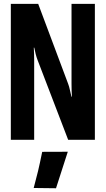

<svg xmlns="http://www.w3.org/2000/svg" viewBox="-20 -731 552 1004"><path d="M36.6 0H158.7V-415Q158.7 -428.7 158.2 -448Q157.7 -467.3 156.7 -481.9H159.2Q161.6 -467.8 166.5 -448.7Q171.4 -429.7 176.3 -417.5L336.4 0H476.1V-710.9H354V-294.4Q354 -280.8 354.5 -260.3Q355 -239.7 356 -225.6H353.5Q350.1 -239.3 345.9 -259Q341.8 -278.8 336.4 -292.5L179.7 -710.9H36.6ZM272.9 253.4 334.5 62.5 200.7 63Q188 125.5 179 163.3Q169.9 201.2 156.2 252Z"/></svg>

Font: Roboto Flex Super Cond Bold
Style: Regular
Weight: 700
Width: 3
Designer: Berlow after Robertson
Foundry: Google
Version: Version 3.000